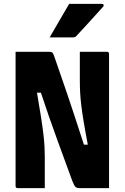

<svg xmlns="http://www.w3.org/2000/svg" viewBox="-20 -966 640 986"><path d="M210 0H71Q60 0 60 -11V-700H236Q245 -700 250 -694.5Q255 -689 265 -658Q290 -587 325 -484Q360 -381 411 -223H431Q417 -296 409 -345Q401 -394 397 -428.5Q393 -463 391.5 -492Q390 -521 390 -554V-700H529Q540 -700 540 -689V0H388Q376 0 369 -5Q362 -10 352 -35Q317 -131 275 -245.5Q233 -360 190 -490H170Q183 -414 191 -362.5Q199 -311 203 -276Q207 -241 208.5 -214.5Q210 -188 210 -163ZM335 -946H504Q510 -946 512 -941.5Q514 -937 510 -932Q491 -911 476.5 -895Q462 -879 448 -863.5Q434 -848 416 -828.5Q398 -809 371 -780Q365 -774 355 -774H235Q261 -820 285 -860Q309 -900 335 -946Z"/></svg>

Font: Recursive Mn Lnr St XBd
Style: Regular
Weight: 800
Monospace: yes
Version: Version 1.079;hotconv 1.0.112;makeotfexe 2.5.65598; ttfautoh